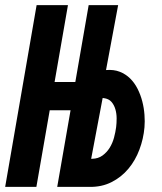

<svg xmlns="http://www.w3.org/2000/svg" viewBox="-28 -731 635 751"><path d="M185.5 -410.2H266.6L318.8 -710.9H434.1L386.7 -457Q417 -459.5 440.2 -450.4Q463.4 -441.4 481 -424.1Q498.5 -406.7 510.3 -383.3Q522 -359.9 528.6 -334.2Q535.2 -308.6 537.1 -282.2Q539.1 -255.9 537.1 -232.9Q533.2 -188 517.3 -145.8Q501.5 -103.5 474.1 -70.8Q446.8 -38.1 408.2 -18.6Q369.6 1 320.8 0H195.8L248 -299.8H166.5L114.3 0H-7.8L115.2 -710.9H237.8ZM373.5 -347.7 328.6 -109.9H332.5Q356 -110.4 372.8 -122.6Q389.6 -134.8 400.9 -152.8Q412.1 -170.9 418 -192.6Q423.8 -214.4 426.3 -233.9Q428.2 -249 428.2 -267.8Q428.2 -286.6 423.3 -303.5Q418.5 -320.3 408 -332.5Q397.5 -344.7 377.9 -347.2Z"/></svg>

Font: Roboto Mono
Style: Bold Italic
Weight: 700
Designer: Google
Version: Version 2.000985; 2015; ttfautohint (v1.3)